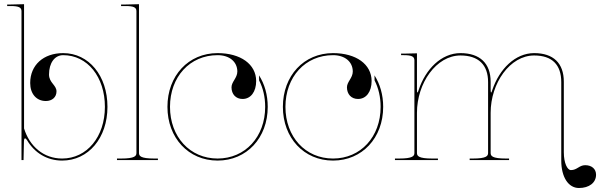

<svg xmlns="http://www.w3.org/2000/svg" viewBox="-20 -782 2932 938"><path d="M85 0H95L97 -93C97.5 -103 100 -106 102.5 -106C105.5 -106 109.5 -101.5 112.5 -96.5C148.5 -36 209 2.5 283.5 2.5C412 2.5 505 -108 505 -260C505 -412 414 -522.5 288.5 -522.5C192 -522.5 127.5 -464 127.5 -376.5C127.5 -323.5 158 -288.5 204 -288.5C235 -288.5 256 -307.5 256 -335.5C256 -366.5 219.5 -377.5 219.5 -418C219.5 -474.5 247 -512.5 288.5 -512.5C407 -512.5 492.5 -406.5 492.5 -260C492.5 -113.5 404.5 -7.5 283.5 -7.5C193 -7.5 124.5 -67 97.5 -154.5V-761.5L32.5 -760H15V-752.5H32.5C71 -752.5 85 -746 85 -727.5Z M659 -35V-761.5L594 -760H571.5V-752.5H594C632.5 -752.5 646.5 -746 646.5 -727.5V-35C646.5 -20.5 640 -7.5 571.5 -7.5H551.5V0H751.5V-7.5H734C665.5 -7.5 659 -20.5 659 -35Z M1043 -522.5C900.5 -522.5 798 -412 798 -260C798 -108 901 2.5 1043 2.5C1185 2.5 1288 -108 1288 -260C1288 -319 1272.5 -371.5 1245.5 -414L1246 -389C1265 -352 1275.5 -308 1275.5 -260C1275.5 -113.5 1178 -7.5 1043 -7.5C908 -7.5 810.5 -113.5 810.5 -260C810.5 -406.5 907.5 -512.5 1043 -512.5C1101 -512.5 1139 -480.5 1139.5 -433C1139.5 -401 1111 -382.5 1111 -355.5C1111 -321.5 1132.5 -298.5 1165 -298.5C1205 -298.5 1231.5 -333.5 1231.5 -386.5C1231 -468 1156 -522.5 1043 -522.5Z M1607 -522.5C1464.5 -522.5 1362 -412 1362 -260C1362 -108 1465 2.5 1607 2.5C1749 2.5 1852 -108 1852 -260C1852 -319 1836.5 -371.5 1809.5 -414L1810 -389C1829 -352 1839.5 -308 1839.5 -260C1839.5 -113.5 1742 -7.5 1607 -7.5C1472 -7.5 1374.5 -113.5 1374.5 -260C1374.5 -406.5 1471.5 -512.5 1607 -512.5C1665 -512.5 1703 -480.5 1703.5 -433C1703.5 -401 1675 -382.5 1675 -355.5C1675 -321.5 1696.5 -298.5 1729 -298.5C1769 -298.5 1795.5 -333.5 1795.5 -386.5C1795 -468 1720 -522.5 1607 -522.5Z M1939.5 -520V-512.5H1952C1990.5 -512.5 2004.5 -506 2004.5 -487.5V-35C2004.5 -20.5 1998 -7.5 1929.5 -7.5H1909.5V0H2119.5V-7.5H2092C2023.5 -7.5 2017 -20.5 2017 -35V-231C2017 -376 2111.5 -511 2229.5 -511C2317.5 -511 2364.5 -465.5 2364.5 -381V-35C2364.5 -20.5 2358 -7.5 2289.5 -7.5H2274.5V0H2467V-7.5H2452C2383.5 -7.5 2377 -20.5 2377 -35V-231C2377 -376 2471.5 -511 2589.5 -511C2677.5 -511 2722 -465.5 2722 -381V2.5C2722 83 2756.5 136.5 2808.5 136.5C2858.5 136.5 2892 110.5 2892 71.5C2892 43.5 2871 25 2839 25C2809.5 25 2799.5 49 2769 49C2752 49 2734.5 15 2734.5 -38V-382.5C2734.5 -473.5 2683.5 -522.5 2589.5 -522.5C2496.5 -522.5 2419.5 -444 2385.5 -343.5C2383.5 -336.5 2381 -330 2379.5 -330C2378 -330 2377 -333 2377 -344.5V-382.5C2377 -473.5 2323.5 -522.5 2229.5 -522.5C2136 -522.5 2059 -444 2025.5 -343C2023.5 -336 2021 -330 2019.5 -330C2018 -330 2017 -333 2017 -344.5V-521.5L1952 -520Z"/></svg>

Font: ZnikomitNo24
Style: Regular
Weight: 500
Designer: gluk
Foundry: gluk
Version: Version 0.55